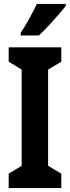

<svg xmlns="http://www.w3.org/2000/svg" viewBox="-20 -954 355 974"><path d="M291 0H24V-73L90 -113V-601L24 -641V-714H291V-641L224 -601V-113L291 -73ZM314 -924Q300 -906 276.5 -879Q253 -852 226.5 -823.5Q200 -795 177 -774H85V-787Q111 -827 131 -864Q151 -901 167 -934H314Z"/></svg>

Font: Noto Sans Gujarati UI ExtraCondensed
Style: Bold
Weight: 700
Width: 2
Designer: Jelle Bosma - Monotype Design Team, Universal Thirst
Foundry: Monotype Imaging Inc.
Version: Version 2.106; ttfautohint (v1.8.4.7-5d5b)